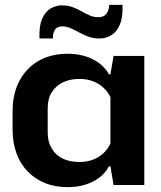

<svg xmlns="http://www.w3.org/2000/svg" viewBox="-20 -764 665 793"><path d="M260 9Q207 9 165.5 -8Q124 -25 94 -56Q64 -87 48 -131Q32 -175 32 -228V-305Q32 -376 60 -429.5Q88 -483 139 -512.5Q190 -542 260 -542Q317 -542 362.5 -519.5Q408 -497 430 -457H436L449 -533H576V0H449L436 -77H430Q408 -36 362.5 -13.5Q317 9 260 9ZM308 -95Q352 -95 385.5 -115Q419 -135 436 -171V-363Q419 -398 385.5 -418Q352 -438 308 -438Q268 -438 239 -423.5Q210 -409 193.5 -382.5Q177 -356 177 -317V-216Q177 -179 193.5 -151Q210 -123 239 -109Q268 -95 308 -95ZM391 -605Q365 -605 344 -613Q323 -621 305 -631Q287 -641 270.5 -648Q254 -655 238 -655Q215 -655 206 -639.5Q197 -624 199 -605H143Q141 -658 154.5 -687.5Q168 -717 190 -729.5Q212 -742 235 -742Q259 -742 278.5 -735Q298 -728 315.5 -718Q333 -708 350 -700.5Q367 -693 386 -693Q408 -693 419 -706.5Q430 -720 431 -744H486Q488 -693 475 -662.5Q462 -632 439.5 -618.5Q417 -605 391 -605Z"/></svg>

Font: Hubot Sans Condensed ExtraLight SemiBold
Style: Regular
Weight: 600
Version: Version 2.000